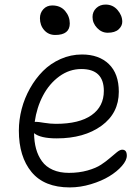

<svg xmlns="http://www.w3.org/2000/svg" viewBox="-20 -775 616 845"><path d="M454.1 -630.9Q427.2 -630.9 407.2 -652.1Q387.2 -673.3 387.2 -700.2Q387.2 -723.6 403.6 -739.3Q419.9 -754.9 444.8 -754.9Q476.6 -754.9 497.3 -731Q518.1 -707 518.1 -679.2Q518.1 -660.6 502 -645.8Q485.8 -630.9 454.1 -630.9ZM223.1 -621.1Q193.4 -621.1 174.6 -642.3Q155.8 -663.6 155.8 -694.8Q155.8 -718.3 170.9 -734.6Q186 -751 210 -751Q246.1 -751 266.6 -726.8Q287.1 -702.6 287.1 -671.9Q287.1 -621.1 223.1 -621.1ZM287.1 49.8Q174.8 49.8 118.9 -17.8Q63 -85.4 63 -200.2Q63 -247.6 75.4 -295.4Q87.9 -343.3 112.1 -386.2Q136.2 -429.2 169.2 -462.4Q202.1 -495.6 246.8 -515.4Q291.5 -535.2 340.8 -535.2Q415.5 -535.2 459.2 -492.9Q502.9 -450.7 502.9 -371.1Q502.9 -276.9 426.5 -221.4Q350.1 -166 230 -166Q157.7 -166 129.9 -189Q130.4 -150.9 138.7 -120.4Q147 -89.8 164.6 -65.4Q182.1 -41 212.4 -27.6Q242.7 -14.2 283.2 -14.2Q327.6 -14.2 365 -24.7Q402.3 -35.2 425 -50.3Q447.8 -65.4 464.8 -80.3Q481.9 -95.2 495.1 -105.7Q508.3 -116.2 518.1 -116.2Q538.1 -116.2 538.1 -89.8Q538.1 -69.3 516.6 -44.7Q495.1 -20 461.2 0.7Q427.2 21.5 380.4 35.6Q333.5 49.8 287.1 49.8ZM140.1 -238.8Q147.5 -238.8 174.8 -234.4Q202.1 -230 226.1 -230Q328.6 -230 382.8 -268.1Q437 -306.2 437 -375Q437 -471.2 337.9 -471.2Q285.6 -471.2 241.2 -439Q196.8 -406.7 169.2 -354.2Q141.6 -301.8 132.8 -238.8Z"/></svg>

Font: Shantell Sans Irregular
Style: Regular
Weight: 300
Designer: Stephen Nixon, Anya Danilova, Shantell Martin
Foundry: Arrow Type
Version: Version 1.006;[9816181b4]